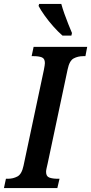

<svg xmlns="http://www.w3.org/2000/svg" viewBox="-38 -951 461 971"><path d="M-18 0 -8 -47H3Q28 -47 50 -58.5Q72 -70 81 -113L184 -598Q189 -624 189 -632Q189 -655 173.5 -661Q158 -667 132 -667H122L132 -714H403L394 -667H383Q356 -667 334.5 -655.5Q313 -644 304 -600L203 -124Q200 -111 197.5 -100Q195 -89 195 -82Q195 -59 211.5 -53Q228 -47 253 -47H263L252 0ZM278 -771Q256 -790 232 -817Q208 -844 188 -872Q168 -900 157 -921L160 -931H272Q278 -909 287.5 -882Q297 -855 307.5 -829Q318 -803 326 -784L323 -771Z"/></svg>

Font: Noto Serif ExtraCondensed SemiBold
Style: Italic
Weight: 600
Width: 2
Italic angle: -12°
Designer: Monotype Design Team
Foundry: Monotype Imaging Inc.
Version: Version 2.013